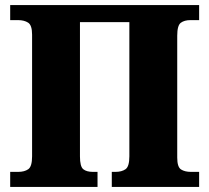

<svg xmlns="http://www.w3.org/2000/svg" viewBox="-20 -734 821 754"><path d="M20 0V-59H51Q76 -59 91 -69.5Q106 -80 106 -120V-598Q106 -635 90.5 -645Q75 -655 51 -655H20V-714H762V-655H728Q704 -655 690 -644.5Q676 -634 676 -594V-115Q676 -78 691 -68.5Q706 -59 730 -59H762V0H419V-59H433Q458 -59 473 -69.5Q488 -80 488 -120V-647H294V-120Q294 -80 307 -69.5Q320 -59 345 -59H363V0Z"/></svg>

Font: Noto Serif SemiCondensed Black
Style: Regular
Weight: 900
Width: 4
Designer: Monotype Design Team
Foundry: Monotype Imaging Inc.
Version: Version 2.014; ttfautohint (v1.8.4.7-5d5b)